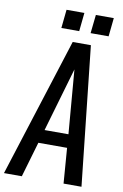

<svg xmlns="http://www.w3.org/2000/svg" viewBox="-109 -1044 705 1102"><g transform="rotate(10 243.5 -492.5)"><path d="M175.3 -877.4 186.5 -985.4H290.5L279.3 -877.4ZM345.7 -877.4 357.4 -985.4H461.9L450.7 -877.4ZM-4.4 0 253.4 -809.6H359.4L447.3 0H342.8L327.1 -205.6H159.7L99.6 0ZM182.1 -283.7H321.3L290.5 -656.2Z"/></g></svg>

Font: Oswald
Style: Regular
Weight: 400
Designer: Vernon Adams
Foundry: Vernon Adams
Version: 3.0; ttfautohint (v0.94.23-7a4d-dirty) -l 8 -r 50 -G 200 -x 